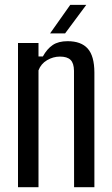

<svg xmlns="http://www.w3.org/2000/svg" viewBox="-20 -779 465 799"><path d="M54.9 0V-600H140.2V-544.1H158.4Q175.8 -575.8 199.5 -591.7Q223.2 -607.6 261.2 -607.6Q317.5 -607.6 344.9 -577Q372.4 -546.3 372.8 -478V0H288.3L287.9 -484.6Q287.5 -516.2 273.6 -529.8Q259.7 -543.5 229.5 -543.5Q201 -543.5 175.6 -528.4Q150.2 -513.3 140.2 -486.2V0ZM188.4 -640 272.3 -758.7H339L250.9 -640Z"/></svg>

Font: Big Shoulders Text SC Thin
Style: Regular
Weight: 100
Designer: Patric King
Foundry: XO Type Co
Version: Version 2.002